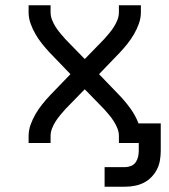

<svg xmlns="http://www.w3.org/2000/svg" viewBox="-20 -540 640 725"><path d="M375 165V91H453Q464 91 475 86.5Q486 82 492.5 72.5Q499 63 501.5 51.5Q504 40 504 29V0H429V-26Q429 -41 423.5 -55Q418 -69 410 -81.5Q402 -94 392.5 -105.5Q383 -117 373 -128L300 -203L227 -128Q217 -117 207.5 -105.5Q198 -94 190 -81.5Q182 -69 176.5 -55Q171 -41 171 -26V0H88V-26Q88 -48 95.5 -69Q103 -90 114 -109Q125 -128 139 -145.5Q153 -163 168 -179L246 -260L168 -341Q153 -357 139 -374.5Q125 -392 114 -411Q103 -430 95.5 -451Q88 -472 88 -494V-520H171V-494Q171 -479 176.5 -465Q182 -451 190 -438.5Q198 -426 207.5 -414.5Q217 -403 227 -392L300 -317L373 -392Q383 -403 392.5 -414.5Q402 -426 410 -438.5Q418 -451 423.5 -465Q429 -479 429 -494V-520H512V-494Q512 -472 504.5 -451Q497 -430 486 -411Q475 -392 461 -374.5Q447 -357 432 -341L354 -260L432 -179Q454 -156 473 -129.5Q492 -103 503 -74H587V29Q587 47 584 65Q581 83 573 99Q565 115 552 128.5Q539 142 523 150Q507 158 489 161.5Q471 165 453 165Z"/></svg>

Font: Zed Sans Extended
Style: Regular
Weight: 400
Width: 7
Designer: Belleve Invis
Foundry: Belleve Invis
Version: Version 1.0.0; ttfautohint (v1.8.4)